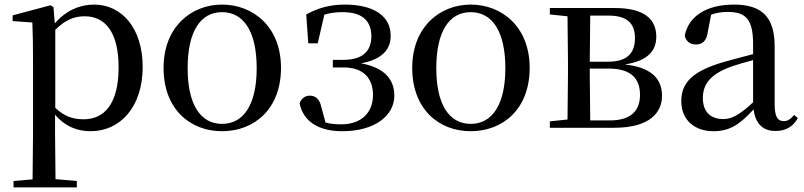

<svg xmlns="http://www.w3.org/2000/svg" viewBox="-20 -557 3506 837"><path d="M375 15C505 15 602 -92 602 -265C602 -433 512 -537 390 -537C329 -537 268 -512 219 -455L213 -526L200 -534L35 -490V-465L121 -459C123 -410 124 -361 124 -293V23L122 225L39 232V260H315V232L222 224L220 23V-57C266 -3 321 15 375 15ZM221 -427C268 -474 308 -486 349 -486C438 -486 497 -418 497 -263C497 -98 430 -37 345 -37C298 -37 261 -49 221 -87Z M948 15C1088 15 1205 -81 1205 -261C1205 -441 1083 -537 948 -537C814 -537 693 -440 693 -261C693 -82 808 15 948 15ZM948 -17C854 -17 798 -101 798 -260C798 -420 854 -504 948 -504C1042 -504 1099 -420 1099 -260C1099 -101 1042 -17 948 -17Z M1472 15C1617 15 1699 -55 1699 -140C1699 -210 1657 -262 1554 -281C1648 -298 1684 -344 1683 -402C1683 -486 1611 -537 1483 -537C1421 -537 1367 -523 1315 -494L1324 -368H1365L1394 -493C1419 -501 1444 -504 1474 -504C1556 -504 1598 -469 1599 -400C1599 -333 1560 -296 1476 -296H1431V-263H1478C1569 -263 1606 -211 1606 -143C1606 -64 1553 -15 1468 -15C1442 -15 1420 -17 1399 -23L1381 -90C1373 -127 1354 -140 1330 -140C1312 -140 1293 -129 1286 -106C1303 -25 1372 15 1472 15Z M2032 15C2172 15 2289 -81 2289 -261C2289 -441 2167 -537 2032 -537C1898 -537 1777 -440 1777 -261C1777 -82 1892 15 2032 15ZM2032 -17C1938 -17 1882 -101 1882 -260C1882 -420 1938 -504 2032 -504C2126 -504 2183 -420 2183 -260C2183 -101 2126 -17 2032 -17Z M2453 0H2658C2813 0 2866 -67 2866 -139C2866 -213 2821 -263 2704 -276C2812 -293 2841 -342 2841 -397C2841 -473 2789 -522 2661 -522H2377V-494L2454 -486L2456 -292V-230L2454 -36L2377 -28V0ZM2553 -489H2633C2715 -489 2748 -454 2748 -391C2748 -322 2711 -288 2630 -288H2551ZM2551 -258H2633C2732 -258 2770 -214 2770 -143C2770 -72 2728 -32 2638 -32H2553L2551 -230Z M3360 14C3404 14 3436 -3 3458 -42L3442 -56C3425 -36 3413 -29 3397 -29C3371 -29 3357 -46 3357 -104V-355C3357 -483 3301 -537 3180 -537C3059 -537 2982 -486 2965 -402C2970 -377 2988 -363 3014 -363C3041 -363 3061 -378 3066 -420L3080 -493C3105 -502 3128 -505 3151 -505C3230 -505 3263 -475 3263 -365V-321C3221 -310 3175 -298 3136 -287C2998 -247 2950 -196 2950 -116C2950 -32 3010 15 3090 15C3164 15 3207 -17 3265 -80C3273 -21 3303 14 3360 14ZM3263 -111C3203 -55 3169 -38 3133 -38C3079 -38 3044 -68 3044 -130C3044 -189 3077 -232 3158 -263C3188 -274 3225 -285 3263 -295Z"/></svg>

Font: Noto Serif TC Medium
Style: Regular
Weight: 500
Designer: Ryoko NISHIZUKA 西塚涼子 (kana & ideographs); Frank Grießhammer (Latin, Greek & Cyrillic); Wenlong ZHANG 张文龙 (bopomofo); San
Foundry: Adobe
Version: Version 2.001;hotconv 1.1.0;makeotfexe 2.6.0